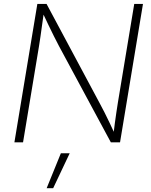

<svg xmlns="http://www.w3.org/2000/svg" viewBox="-20 -748 796 1009"><path d="M55.7 0 176.3 -727.5H224.6L504.9 -203.6Q516.6 -182.1 529.8 -156Q543 -129.9 556.6 -101.3Q570.3 -72.8 584 -42.5L576.2 -41.5Q579.6 -71.3 583.5 -100.6Q587.4 -129.9 591.6 -157.5Q595.7 -185.1 599.6 -209.5L685.5 -727.5H731.4L610.8 0H562.5L290 -505.9Q276.9 -531.2 263.2 -558.1Q249.5 -585 234.9 -616Q220.2 -647 202.6 -684.1L210.9 -685.5Q205.6 -648.9 201.2 -616.9Q196.8 -585 192.9 -557.4Q189 -529.8 185.1 -506.3L101.1 0ZM225.1 241.2 299.8 57.6H346.2L259.3 241.2Z"/></svg>

Font: Inter 17pt ExtraLight
Style: Italic
Weight: 250
Italic angle: -9.3988°
Version: Version 4.001;git-66647c0bb